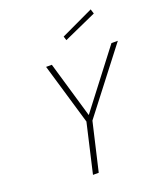

<svg xmlns="http://www.w3.org/2000/svg" viewBox="-164 -1024 955 1129"><g transform="rotate(-20 313.5 -459.5)"><path d="M587 -691 317 -339 214 -691H178L291 -308L220 0H256L326 -301L627 -691ZM549 -890 540 -919 336 -823 344 -798Z"/></g></svg>

Font: RazerF5 Thin
Style: Italic
Weight: 250
Foundry: Razer Inc.
Version: Version 2